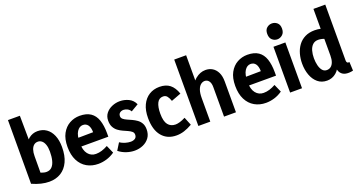

<svg xmlns="http://www.w3.org/2000/svg" viewBox="-48 -1529 4170 2242"><g transform="rotate(-20 2037.0 -407.5)"><path d="M279 17Q231 17 178.5 4.5Q126 -8 68 -34L69 -825H217L221 -421H165Q188 -507 236.5 -546.5Q285 -586 347 -586Q409 -586 456 -553.5Q503 -521 529 -460Q555 -399 555 -314Q555 -207 520.5 -133Q486 -59 424 -21Q362 17 279 17ZM286 -102Q328 -102 354 -128.5Q380 -155 392 -202.5Q404 -250 404 -312Q404 -363 392 -398Q380 -433 358.5 -451Q337 -469 310 -469Q280 -469 259.5 -451.5Q239 -434 228 -401.5Q217 -369 217 -323L216 -118Q238 -110 254 -106Q270 -102 286 -102Z M888 17Q809 17 747 -18.5Q685 -54 650 -123Q615 -192 615 -291Q615 -391 650.5 -456Q686 -521 744.5 -553.5Q803 -586 871 -586Q955 -586 1006.5 -551Q1058 -516 1081 -448.5Q1104 -381 1104 -285V-242H698L700 -349L955 -352Q955 -382 949 -404.5Q943 -427 932 -442Q921 -457 905.5 -464.5Q890 -472 870 -472Q826 -472 796 -426Q766 -380 766 -286Q766 -195 803.5 -148.5Q841 -102 901 -102Q938 -102 974 -113Q1010 -124 1050 -146L1093 -48Q1044 -14 991.5 1.5Q939 17 888 17Z M1340 17Q1291 17 1239.5 0Q1188 -17 1145 -51L1199 -138Q1227 -119 1263.5 -108Q1300 -97 1332 -97Q1364 -97 1385.5 -111.5Q1407 -126 1407 -158Q1407 -182 1389.5 -197Q1372 -212 1344.5 -224.5Q1317 -237 1286.5 -250.5Q1256 -264 1228.5 -284.5Q1201 -305 1183.5 -337Q1166 -369 1166 -418Q1166 -471 1195.5 -508.5Q1225 -546 1272 -566Q1319 -586 1370 -586Q1426 -586 1478 -561.5Q1530 -537 1555 -481L1462 -426Q1449 -451 1424 -463.5Q1399 -476 1375 -476Q1359 -476 1344.5 -469.5Q1330 -463 1321.5 -451Q1313 -439 1313 -420Q1313 -398 1330.5 -383Q1348 -368 1375.5 -356Q1403 -344 1433.5 -330Q1464 -316 1491.5 -296.5Q1519 -277 1536.5 -246.5Q1554 -216 1554 -170Q1554 -109 1524 -67.5Q1494 -26 1445.5 -4.5Q1397 17 1340 17Z M1860 17Q1745 17 1679.5 -62Q1614 -141 1614 -288Q1614 -382 1645.5 -448.5Q1677 -515 1733 -550Q1789 -585 1862 -585Q1941 -585 1990.5 -546Q2040 -507 2067 -427L1945 -381Q1932 -419 1914 -442Q1896 -465 1864 -465Q1813 -465 1789.5 -417.5Q1766 -370 1766 -286Q1766 -191 1799.5 -149Q1833 -107 1892 -107Q1915 -107 1946 -116Q1977 -125 2016 -145L2057 -44Q2003 -13 1955.5 2Q1908 17 1860 17Z M2454 0V-368Q2454 -416 2434.5 -442.5Q2415 -469 2383 -469Q2357 -469 2334 -451Q2311 -433 2297 -394Q2283 -355 2283 -292V0H2135V-825H2283V-396H2229Q2252 -491 2310 -538.5Q2368 -586 2435 -586Q2482 -586 2519.5 -563.5Q2557 -541 2579.5 -496Q2602 -451 2602 -382V0Z M2972 17Q2893 17 2831 -18.5Q2769 -54 2734 -123Q2699 -192 2699 -291Q2699 -391 2734.5 -456Q2770 -521 2828.5 -553.5Q2887 -586 2955 -586Q3039 -586 3090.5 -551Q3142 -516 3165 -448.5Q3188 -381 3188 -285V-242H2782L2784 -349L3039 -352Q3039 -382 3033 -404.5Q3027 -427 3016 -442Q3005 -457 2989.5 -464.5Q2974 -472 2954 -472Q2910 -472 2880 -426Q2850 -380 2850 -286Q2850 -195 2887.5 -148.5Q2925 -102 2985 -102Q3022 -102 3058 -113Q3094 -124 3134 -146L3177 -48Q3128 -14 3075.5 1.5Q3023 17 2972 17Z M3275 0V-569H3423V0ZM3349 -635Q3313 -635 3285.5 -660Q3258 -685 3258 -735Q3258 -784 3286 -808Q3314 -832 3350 -832Q3386 -832 3414 -808Q3442 -784 3442 -735Q3442 -686 3413.5 -660.5Q3385 -635 3349 -635Z M4012 -825V-130Q4012 -112 4020.5 -103.5Q4029 -95 4048 -98L4053 10Q4003 22 3962.5 14.5Q3922 7 3898.5 -24.5Q3875 -56 3875 -116V-148H3916Q3894 -66 3844.5 -24.5Q3795 17 3731 17Q3663 17 3616.5 -22Q3570 -61 3546 -126Q3522 -191 3522 -269Q3522 -332 3538 -389Q3554 -446 3587 -490.5Q3620 -535 3671 -560.5Q3722 -586 3792 -586Q3830 -586 3870 -577Q3910 -568 3962 -539L3871 -451Q3850 -459 3829.5 -463Q3809 -467 3793 -467Q3750 -467 3723.5 -441.5Q3697 -416 3685 -374Q3673 -332 3673 -282Q3673 -233 3683.5 -191.5Q3694 -150 3715 -125Q3736 -100 3769 -100Q3799 -100 3820.5 -117Q3842 -134 3853.5 -166.5Q3865 -199 3865 -246V-825Z"/></g></svg>

Font: Yaldevi
Style: Bold
Weight: 700
Designer: Sol Matas, Rajitha Manaperi, Kosala Senevirathne
Foundry: Mooniak
Version: Version 1.100